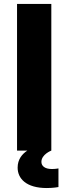

<svg xmlns="http://www.w3.org/2000/svg" viewBox="-20 -760 345 969"><path d="M216 189C250 189 275 184 275 184V90C275 90 259 93 242 93C204 93 189 76 189 57C189 19 239 0 239 0V-740H66V0H118C92 17 69 44 69 86C69 141 112 189 216 189Z"/></svg>

Font: Be Vietnam Pro ExtraBold
Style: Regular
Weight: 800
Designer: Lam Bao, Tony Le, Vietanh Nguyen
Foundry: Yellow Type Foundry
Version: Version 1.002